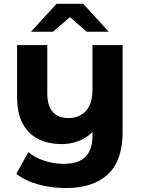

<svg xmlns="http://www.w3.org/2000/svg" viewBox="-20 -771 727 993"><path d="M320.6 201.6Q246.7 201.6 178.9 183.1Q111.1 164.6 64.3 128.2L126.4 15.8Q159.6 43.8 208.9 60.1Q258.2 76.4 308.5 76.4Q386.7 76.4 422.5 39.7Q458.2 2.9 458.2 -70.2V-172.3L491.1 -132.6Q461.7 -80.2 410.8 -53Q359.9 -25.8 299.1 -25.8Q231.7 -25.8 179.5 -51.4Q127.3 -77 97.9 -130.8Q68.5 -184.5 68.5 -267.5V-537.9H224.5V-290.8Q224.5 -223.2 253.2 -191.7Q281.8 -160.3 333.5 -160.3Q369.8 -160.3 397.9 -175.9Q425.9 -191.5 442.1 -223.9Q458.2 -256.2 458.2 -305.3V-537.9H614.2V-89.7Q614.2 59.7 538 130.6Q461.7 201.6 320.6 201.6ZM140.3 -607 272.5 -751.3H410.2L542.4 -607H428.4L290 -726.7H392.7L254.3 -607Z"/></svg>

Font: Montserrat Alternates Thin
Style: Regular
Weight: 100
Designer: Julieta Ulanovsky
Foundry: Julieta Ulanovsky
Version: Version 9.000